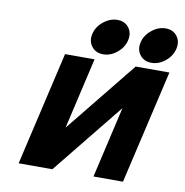

<svg xmlns="http://www.w3.org/2000/svg" viewBox="-82 -818 864 897"><g transform="rotate(10 350.0 -370.0)"><path d="M190 -540H330L252 -202L525 -540H685L560 0H420L498 -338L225 0H65ZM310.5 -595Q291 -620 299 -655Q307 -690 338 -715Q369 -740 404 -740Q439 -740 458 -715Q477 -690 469 -655Q461 -620 430.5 -595Q400 -570 365 -570Q330 -570 310.5 -595ZM539.5 -595Q520 -620 528 -655Q536 -690 567 -715Q598 -740 633 -740Q668 -740 687 -715Q706 -690 698 -655Q690 -620 659.5 -595Q629 -570 594 -570Q559 -570 539.5 -595Z"/></g></svg>

Font: Miedinger
Style: Bold-Italic
Weight: 700
Italic angle: -13°
Version: Version 001.000